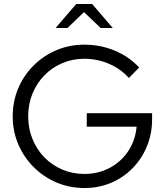

<svg xmlns="http://www.w3.org/2000/svg" viewBox="-20 -936 828 967"><path d="M406 11Q330 11 264.5 -17Q199 -45 149.5 -94.5Q100 -144 72 -209.5Q44 -275 44 -350Q44 -425 71.5 -490.5Q99 -556 148.5 -605.5Q198 -655 263.5 -683Q329 -711 405 -711Q486 -711 558 -681Q630 -651 681 -596L629 -543Q589 -589 529.5 -614.5Q470 -640 405 -640Q345 -640 293.5 -618Q242 -596 203.5 -556.5Q165 -517 143.5 -464.5Q122 -412 122 -350Q122 -289 143.5 -236Q165 -183 203.5 -143.5Q242 -104 293.5 -82Q345 -60 405 -60Q476 -60 533.5 -91Q591 -122 626.5 -176Q662 -230 668 -298H417V-366H746V-335Q746 -262 720 -199Q694 -136 648 -89Q602 -42 540 -15.5Q478 11 406 11ZM487 -795 403 -875 320 -795H260L364 -916H444L548 -795Z"/></svg>

Font: Red Hat Display Variable
Style: Regular
Weight: 400
Designer: Pentagram, MCKL
Foundry: Pentagram, MCKL
Version: Version 1.021